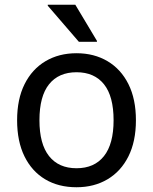

<svg xmlns="http://www.w3.org/2000/svg" viewBox="-20 -780 644 808"><path d="M52 -274Q52 -363 83.5 -426Q115 -489 171.5 -522.5Q228 -556 302 -556Q376 -556 432.5 -522.5Q489 -489 520.5 -426Q552 -363 552 -274Q552 -185 520.5 -122Q489 -59 432.5 -25.5Q376 8 302 8Q226 8 170 -25.5Q114 -59 83 -122Q52 -185 52 -274ZM146 -274Q146 -174 186.5 -123Q227 -72 302 -72Q377 -72 417.5 -123Q458 -174 458 -274Q458 -375 417.5 -425.5Q377 -476 302 -476Q227 -476 186.5 -425.5Q146 -375 146 -274ZM312 -604 181 -756V-760H297L388 -608V-604Z"/></svg>

Font: Kufam
Style: Regular
Weight: 400
Designer: Wael Morcos, Artur Schmal
Foundry: Original Type
Version: Version 1.301; ttfautohint (v1.8.3)